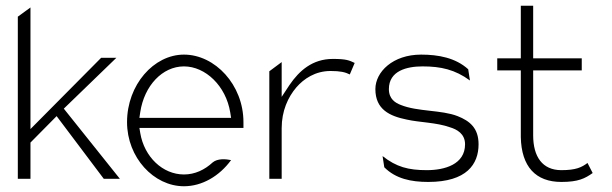

<svg xmlns="http://www.w3.org/2000/svg" viewBox="-20 -652 2128 668"><path d="M42 -30H86V-156L177 -248L341 -30H397L202 -274L385 -451H332L86 -203V-626L42 -594Z M422 -227C422 -104 515 -4 620 -4C683 -4 743 -39 784 -95C765 -99 737 -101 720 -87C692 -61 658 -45 620 -45C546 -45 482 -106 468 -189L465 -207H827V-227C827 -357 728 -462 620 -462C515 -462 422 -357 422 -227ZM465 -242 468 -262C482 -354 545 -421 620 -421C695 -421 766 -353 781 -261L784 -242Z M917 -30H960V-206C960 -266 982 -314 1011 -348C1037 -378 1077 -405 1130 -405C1164 -405 1181 -401 1197 -393L1214 -433C1195 -442 1185 -447 1138 -447C1067 -447 1021 -406 987 -356L960 -315V-436L917 -404Z M1286 -342C1286 -271 1336 -248 1395 -236C1439 -226 1499 -226 1546 -209C1569 -202 1598 -187 1598 -150C1598 -80 1527 -60 1465 -60C1401 -60 1359 -71 1311 -109L1317 -70C1357 -30 1410 -19 1470 -19C1604 -19 1645 -81 1645 -150C1645 -206 1615 -231 1572 -248C1516 -270 1433 -263 1374 -287C1356 -294 1333 -307 1333 -342C1333 -406 1396 -421 1450 -421C1514 -421 1563 -410 1615 -372L1609 -411C1565 -451 1505 -462 1445 -462C1347 -462 1286 -402 1286 -342Z M1710 -407H1792V-175C1794 -72 1844 -19 1933 -19C1992 -19 2015 -31 2042 -50L2024 -85C2004 -70 1984 -60 1933 -60C1867 -60 1835 -107 1835 -181V-407H2004V-449H1835V-632H1792V-449H1710Z"/></svg>

Font: Charger Sport
Style: HLNrw
Weight: 100
Designer: Jasper
Foundry: Cannot Into Space Fonts
Version: Version 1.1